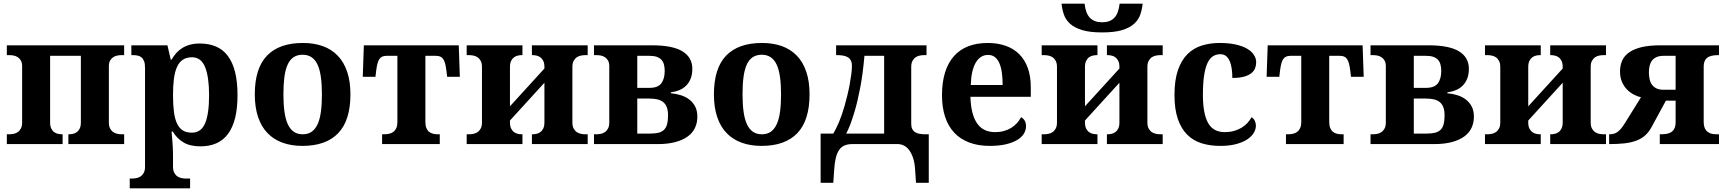

<svg xmlns="http://www.w3.org/2000/svg" viewBox="-20 -782 9366 1042"><path d="M653.8 -53.2V0H351.1V-53.2H353Q363.3 -53.2 374.8 -55.4Q386.2 -57.6 396 -64.5Q405.8 -71.3 412.4 -84Q418.9 -96.7 418.9 -118.2V-479H252V-118.2Q252 -96.7 258.5 -84Q265.1 -71.3 274.9 -64.5Q284.7 -57.6 296.1 -55.4Q307.6 -53.2 317.9 -53.2H319.8V0H17.1V-53.2H28.8Q40 -53.2 52.5 -55.4Q64.9 -57.6 75.4 -64.5Q85.9 -71.3 93 -84Q100.1 -96.7 100.1 -118.2V-421.9Q100.1 -441.9 93 -453.9Q85.9 -465.8 75.2 -472.4Q64.5 -479 52 -481Q39.6 -482.9 28.8 -482.9H17.1V-536.1H653.8V-482.9H642.1Q631.3 -482.9 618.9 -481Q606.4 -479 595.7 -472.4Q585 -465.8 577.9 -453.9Q570.8 -441.9 570.8 -421.9V-118.2Q570.8 -96.7 577.9 -84Q585 -71.3 595.5 -64.5Q606 -57.6 618.7 -55.4Q631.3 -53.2 642.1 -53.2Z M695.8 187Q707 187 719.5 184.8Q731.9 182.6 742.4 175.8Q752.9 168.9 760 156.2Q767.1 143.6 767.1 122.1V-413.1Q767.1 -436 762 -449.7Q756.8 -463.4 747.8 -470.7Q738.8 -478 726.3 -480.5Q713.9 -482.9 699.7 -482.9H692.9V-536.1H888.7L906.7 -458H911.1Q921.9 -477.5 936.3 -493.7Q950.7 -509.8 969.5 -521.5Q988.3 -533.2 1011.7 -539.6Q1035.2 -545.9 1064 -545.9Q1113.8 -545.9 1152.1 -529.5Q1190.4 -513.2 1216.3 -478.8Q1242.2 -444.3 1255.6 -391.6Q1269 -338.9 1269 -266.1Q1269 -193.8 1255.9 -141.4Q1242.7 -88.9 1217 -54.7Q1191.4 -20.5 1154.1 -4.2Q1116.7 12.2 1067.9 12.2Q1010.7 12.2 975.1 -9.5Q939.5 -31.2 918 -67.9H911.1Q913.1 -44.9 915 -22.9Q916.5 -4.4 917.7 16.6Q918.9 37.6 918.9 53.2V122.1Q918.9 143.6 926 156.2Q933.1 168.9 943.6 175.8Q954.1 182.6 966.6 184.8Q979 187 989.7 187H1011.7V240.2H684.1V187ZM1021 -62Q1071.3 -62 1093 -112.5Q1114.7 -163.1 1114.7 -265.1Q1114.7 -364.7 1093 -418Q1071.3 -471.2 1022 -471.2Q992.2 -471.2 972.2 -457.8Q952.1 -444.3 940.4 -418.2Q928.7 -392.1 923.8 -353.8Q918.9 -315.4 918.9 -266.1Q918.9 -214.4 923.8 -176Q928.7 -137.7 940.4 -112.3Q952.1 -86.9 971.7 -74.5Q991.2 -62 1021 -62Z M1881.8 -270Q1881.8 -128.9 1815.7 -59.6Q1749.5 9.8 1621.1 9.8Q1561 9.8 1513.2 -7.6Q1465.3 -24.9 1431.9 -59.6Q1398.4 -94.2 1380.6 -147Q1362.8 -199.7 1362.8 -270Q1362.8 -411.1 1429 -480Q1495.1 -548.8 1624 -548.8Q1684.1 -548.8 1731.7 -531.7Q1779.3 -514.6 1812.7 -480Q1846.2 -445.3 1864 -392.8Q1881.8 -340.3 1881.8 -270ZM1518.1 -270Q1518.1 -216.8 1523.7 -176.3Q1529.3 -135.7 1541.7 -108.4Q1554.2 -81.1 1574.2 -67.1Q1594.2 -53.2 1623 -53.2Q1651.9 -53.2 1671.6 -67.1Q1691.4 -81.1 1703.9 -108.4Q1716.3 -135.7 1721.7 -176.3Q1727.1 -216.8 1727.1 -270Q1727.1 -323.7 1721.4 -364Q1715.8 -404.3 1703.4 -431.2Q1690.9 -458 1670.9 -471.4Q1650.9 -484.9 1622.1 -484.9Q1593.3 -484.9 1573.2 -471.4Q1553.2 -458 1541 -431.2Q1528.8 -404.3 1523.4 -364Q1518.1 -323.7 1518.1 -270Z M2469.7 -536.1 2475.6 -365.2H2406.7L2402.8 -397.9Q2399.9 -421.4 2395.8 -437Q2391.6 -452.6 2385 -461.9Q2378.4 -471.2 2369.1 -475.1Q2359.9 -479 2345.7 -479H2288.6V-120.1Q2288.6 -100.1 2293.9 -87.2Q2299.3 -74.2 2308.6 -66.7Q2317.9 -59.1 2330.1 -56.2Q2342.3 -53.2 2355.5 -53.2H2366.7V0H2053.7V-53.2H2064.9Q2079.6 -53.2 2092.5 -56.2Q2105.5 -59.1 2115.2 -66.7Q2125 -74.2 2130.9 -87.2Q2136.7 -100.1 2136.7 -120.1V-479H2078.6Q2064.9 -479 2055.4 -475.1Q2045.9 -471.2 2039.3 -461.9Q2032.7 -452.6 2028.6 -437Q2024.4 -421.4 2021.5 -397.9L2017.6 -365.2H1948.7L1954.6 -536.1Z M3086.4 -118.2Q3086.4 -96.7 3093.5 -84Q3100.6 -71.3 3111.1 -64.5Q3121.6 -57.6 3134.3 -55.4Q3147 -53.2 3157.7 -53.2H3169.4V0H2866.7V-53.2H2868.7Q2878.9 -53.2 2890.4 -55.4Q2901.9 -57.6 2911.6 -64.5Q2921.4 -71.3 2928 -84Q2934.6 -96.7 2934.6 -118.2V-333L2747.6 -127.9V-118.2Q2747.6 -96.7 2754.2 -84Q2760.7 -71.3 2770.5 -64.5Q2780.3 -57.6 2791.7 -55.4Q2803.2 -53.2 2813.5 -53.2H2815.4V0H2512.7V-53.2H2524.4Q2535.6 -53.2 2548.1 -55.4Q2560.5 -57.6 2571 -64.5Q2581.5 -71.3 2588.6 -84Q2595.7 -96.7 2595.7 -118.2V-418Q2595.7 -439.5 2588.6 -452.1Q2581.5 -464.8 2571 -471.7Q2560.5 -478.5 2548.1 -480.7Q2535.6 -482.9 2524.4 -482.9H2512.7V-536.1H2815.4V-482.9H2813.5Q2803.2 -482.9 2791.7 -480.7Q2780.3 -478.5 2770.5 -471.7Q2760.7 -464.8 2754.2 -452.1Q2747.6 -439.5 2747.6 -418V-205.1L2934.6 -410.2V-418Q2934.6 -439.5 2928 -452.1Q2921.4 -464.8 2911.6 -471.7Q2901.9 -478.5 2890.4 -480.7Q2878.9 -482.9 2868.7 -482.9H2866.7V-536.1H3169.4V-482.9H3157.7Q3147 -482.9 3134.3 -480.7Q3121.6 -478.5 3111.1 -471.7Q3100.6 -464.8 3093.5 -452.1Q3086.4 -439.5 3086.4 -418Z M3203.6 -53.2H3215.3Q3226.6 -53.2 3239 -55.4Q3251.5 -57.6 3262 -64.5Q3272.5 -71.3 3279.5 -84Q3286.6 -96.7 3286.6 -118.2V-421.9Q3286.6 -441.9 3279.5 -453.9Q3272.5 -465.8 3261.7 -472.4Q3251 -479 3238.5 -481Q3226.1 -482.9 3215.3 -482.9H3203.6V-536.1H3518.6Q3630.4 -536.1 3683.8 -503.4Q3737.3 -470.7 3737.3 -408.2Q3737.3 -378.4 3728.5 -356Q3719.7 -333.5 3704.3 -317.9Q3689 -302.2 3667.5 -293.2Q3646 -284.2 3620.6 -280.8V-275.9Q3649.4 -273.4 3675.5 -265.1Q3701.7 -256.8 3721.4 -241.5Q3741.2 -226.1 3752.9 -203.4Q3764.6 -180.7 3764.6 -148.9Q3764.6 -116.2 3752 -88.6Q3739.3 -61 3712.6 -41.5Q3686 -22 3645.3 -11Q3604.5 0 3548.3 0H3203.6ZM3509.8 -57.1Q3535.2 -57.1 3553.2 -61.5Q3571.3 -65.9 3583 -76.9Q3594.7 -87.9 3600.1 -107.2Q3605.5 -126.5 3605.5 -155.8Q3605.5 -182.1 3598.9 -199.7Q3592.3 -217.3 3579.3 -227.8Q3566.4 -238.3 3547.6 -242.7Q3528.8 -247.1 3504.4 -247.1H3438.5V-57.1ZM3587.4 -397Q3587.4 -416.5 3583.3 -431.9Q3579.1 -447.3 3569.3 -457.8Q3559.6 -468.3 3543.9 -473.6Q3528.3 -479 3505.4 -479H3438.5V-305.2H3505.4Q3550.3 -305.2 3568.8 -329.6Q3587.4 -354 3587.4 -397Z M4373.5 -270Q4373.5 -128.9 4307.4 -59.6Q4241.2 9.8 4112.8 9.8Q4052.7 9.8 4004.9 -7.6Q3957 -24.9 3923.6 -59.6Q3890.1 -94.2 3872.3 -147Q3854.5 -199.7 3854.5 -270Q3854.5 -411.1 3920.7 -480Q3986.8 -548.8 4115.7 -548.8Q4175.8 -548.8 4223.4 -531.7Q4271 -514.6 4304.4 -480Q4337.9 -445.3 4355.7 -392.8Q4373.5 -340.3 4373.5 -270ZM4009.8 -270Q4009.8 -216.8 4015.4 -176.3Q4021 -135.7 4033.4 -108.4Q4045.9 -81.1 4065.9 -67.1Q4085.9 -53.2 4114.7 -53.2Q4143.6 -53.2 4163.3 -67.1Q4183.1 -81.1 4195.6 -108.4Q4208 -135.7 4213.4 -176.3Q4218.8 -216.8 4218.8 -270Q4218.8 -323.7 4213.1 -364Q4207.5 -404.3 4195.1 -431.2Q4182.6 -458 4162.6 -471.4Q4142.6 -484.9 4113.8 -484.9Q4085 -484.9 4064.9 -471.4Q4044.9 -458 4032.7 -431.2Q4020.5 -404.3 4015.1 -364Q4009.8 -323.7 4009.8 -270Z M5008.3 -536.1V-482.9H4996.6Q4985.8 -482.9 4973.1 -480.7Q4960.4 -478.5 4950 -471.7Q4939.5 -464.8 4932.4 -452.1Q4925.3 -439.5 4925.3 -418V-109.9Q4925.3 -92.3 4931.2 -81.3Q4937 -70.3 4947 -64.2Q4957 -58.1 4970.2 -55.9Q4983.4 -53.7 4997.6 -53.2H5020.5V210H4951.2L4946.3 137.2Q4943.8 99.6 4934.8 73.5Q4925.8 47.4 4912.8 31Q4899.9 14.6 4884.3 7.3Q4868.7 0 4852.5 0H4604.5Q4581.1 0 4563.7 7.3Q4546.4 14.6 4534.7 31Q4522.9 47.4 4516.4 73.5Q4509.8 99.6 4507.3 137.2L4502.4 210H4433.6V-57.1H4502.4Q4516.6 -80.6 4532.5 -117.4Q4548.3 -154.3 4563.5 -207Q4571.3 -234.9 4578.6 -264.6Q4585.9 -294.4 4591.3 -323.5Q4596.7 -352.5 4600.1 -378.7Q4603.5 -404.8 4603.5 -424.8Q4603.5 -443.4 4596.9 -454.8Q4590.3 -466.3 4579.1 -472.4Q4567.9 -478.5 4553 -480.7Q4538.1 -482.9 4521.5 -482.9H4517.6V-536.1ZM4778.3 -479H4671.4Q4663.1 -382.3 4648.7 -307.1Q4634.3 -231.9 4618.7 -179.2Q4611.8 -156.7 4606 -138.9Q4600.1 -121.1 4594.7 -106.7Q4589.4 -92.3 4583.7 -80.3Q4578.1 -68.4 4572.3 -57.1H4778.3Z M5342.3 -483.9Q5300.3 -483.9 5275.6 -442.4Q5251 -400.9 5248.5 -320.8H5421.4Q5421.4 -358.9 5417 -389.2Q5412.6 -419.4 5403.1 -440.4Q5393.6 -461.4 5378.7 -472.7Q5363.8 -483.9 5342.3 -483.9ZM5351.6 9.8Q5288.1 9.8 5239.5 -8.8Q5190.9 -27.3 5158.2 -62.5Q5125.5 -97.7 5108.9 -148.7Q5092.3 -199.7 5092.3 -265.1Q5092.3 -335.4 5108.9 -388.7Q5125.5 -441.9 5157.2 -477.5Q5189 -513.2 5235.1 -531Q5281.2 -548.8 5340.3 -548.8Q5394.5 -548.8 5438 -533.4Q5481.4 -518.1 5511.7 -487.8Q5542 -457.5 5558.1 -412.6Q5574.2 -367.7 5574.2 -308.1V-256.8H5246.6Q5248 -206.5 5257.6 -170.4Q5267.1 -134.3 5283.9 -110.8Q5300.8 -87.4 5325 -76.2Q5349.1 -64.9 5380.4 -64.9Q5406.2 -64.9 5428.2 -71Q5450.2 -77.1 5468 -88.1Q5485.8 -99.1 5499.3 -114Q5512.7 -128.9 5521.5 -146Q5548.3 -131.3 5548.3 -97.2Q5548.3 -75.7 5536.6 -56.4Q5524.9 -37.1 5500.5 -22.5Q5476.1 -7.8 5439.2 1Q5402.3 9.8 5351.6 9.8Z M6207 -118.2Q6207 -96.7 6214.1 -84Q6221.2 -71.3 6231.7 -64.5Q6242.2 -57.6 6254.9 -55.4Q6267.6 -53.2 6278.3 -53.2H6290V0H5987.3V-53.2H5989.3Q5999.5 -53.2 6011 -55.4Q6022.5 -57.6 6032.2 -64.5Q6042 -71.3 6048.6 -84Q6055.2 -96.7 6055.2 -118.2V-333L5868.2 -127.9V-118.2Q5868.2 -96.7 5874.8 -84Q5881.3 -71.3 5891.1 -64.5Q5900.9 -57.6 5912.4 -55.4Q5923.8 -53.2 5934.1 -53.2H5936V0H5633.3V-53.2H5645Q5656.2 -53.2 5668.7 -55.4Q5681.2 -57.6 5691.7 -64.5Q5702.1 -71.3 5709.2 -84Q5716.3 -96.7 5716.3 -118.2V-418Q5716.3 -439.5 5709.2 -452.1Q5702.1 -464.8 5691.7 -471.7Q5681.2 -478.5 5668.7 -480.7Q5656.2 -482.9 5645 -482.9H5633.3V-536.1H5936V-482.9H5934.1Q5923.8 -482.9 5912.4 -480.7Q5900.9 -478.5 5891.1 -471.7Q5881.3 -464.8 5874.8 -452.1Q5868.2 -439.5 5868.2 -418V-205.1L6055.2 -410.2V-418Q6055.2 -439.5 6048.6 -452.1Q6042 -464.8 6032.2 -471.7Q6022.5 -478.5 6011 -480.7Q5999.5 -482.9 5989.3 -482.9H5987.3V-536.1H6290V-482.9H6278.3Q6267.6 -482.9 6254.9 -480.7Q6242.2 -478.5 6231.7 -471.7Q6221.2 -464.8 6214.1 -452.1Q6207 -439.5 6207 -418ZM5961.4 -661.1Q6004.4 -661.1 6027.6 -685.5Q6050.8 -710 6056.2 -762.2H6181.2Q6178.2 -731.9 6168.7 -703.6Q6159.2 -675.3 6135.7 -653.6Q6112.3 -631.8 6070.6 -618.9Q6028.8 -606 5961.4 -606Q5894 -606 5852.3 -618.9Q5810.5 -631.8 5786.9 -653.6Q5763.2 -675.3 5753.7 -703.6Q5744.1 -731.9 5741.2 -762.2H5866.2Q5871.6 -710 5895 -685.5Q5918.5 -661.1 5961.4 -661.1Z M6602.1 9.8Q6546.9 9.8 6501.2 -4.4Q6455.6 -18.6 6422.9 -51.3Q6390.1 -84 6372.1 -136.7Q6354 -189.5 6354 -266.1Q6354 -347.2 6372.8 -401.4Q6391.6 -455.6 6424.6 -488.3Q6457.5 -521 6502.4 -534.9Q6547.4 -548.8 6599.1 -548.8Q6647.5 -548.8 6684.6 -540.8Q6721.7 -532.7 6746.6 -518.6Q6771.5 -504.4 6784.4 -485.1Q6797.4 -465.8 6797.4 -443.8Q6797.4 -427.7 6791.7 -412.4Q6786.1 -397 6771.7 -385.3Q6757.3 -373.5 6732.2 -366.2Q6707 -358.9 6668 -358.9Q6668 -384.8 6664.8 -408.2Q6661.6 -431.6 6654.3 -449.2Q6647 -466.8 6634.5 -477.3Q6622.1 -487.8 6603 -487.8Q6581.1 -487.8 6563.7 -477.3Q6546.4 -466.8 6533.9 -441.4Q6521.5 -416 6514.9 -373.5Q6508.3 -331.1 6508.3 -267.1Q6508.3 -165.5 6536.1 -115.2Q6564 -64.9 6627 -64.9Q6652.8 -64.9 6675.5 -71Q6698.2 -77.1 6716.8 -88.1Q6735.4 -99.1 6749.3 -114Q6763.2 -128.9 6772 -146Q6784.2 -138.7 6790 -126.2Q6795.9 -113.8 6795.9 -100.1Q6795.9 -81.1 6784.7 -61.5Q6773.4 -42 6749.8 -26.1Q6726.1 -10.3 6689.5 -0.2Q6652.8 9.8 6602.1 9.8Z M7375 -536.1 7380.9 -365.2H7312L7308.1 -397.9Q7305.2 -421.4 7301 -437Q7296.9 -452.6 7290.3 -461.9Q7283.7 -471.2 7274.4 -475.1Q7265.1 -479 7251 -479H7193.8V-120.1Q7193.8 -100.1 7199.2 -87.2Q7204.6 -74.2 7213.9 -66.7Q7223.1 -59.1 7235.4 -56.2Q7247.6 -53.2 7260.7 -53.2H7272V0H6959V-53.2H6970.2Q6984.9 -53.2 6997.8 -56.2Q7010.7 -59.1 7020.5 -66.7Q7030.3 -74.2 7036.1 -87.2Q7042 -100.1 7042 -120.1V-479H6983.9Q6970.2 -479 6960.7 -475.1Q6951.2 -471.2 6944.6 -461.9Q6938 -452.6 6933.8 -437Q6929.7 -421.4 6926.8 -397.9L6922.9 -365.2H6854L6859.9 -536.1Z M7418 -53.2H7429.7Q7440.9 -53.2 7453.4 -55.4Q7465.8 -57.6 7476.3 -64.5Q7486.8 -71.3 7493.9 -84Q7501 -96.7 7501 -118.2V-421.9Q7501 -441.9 7493.9 -453.9Q7486.8 -465.8 7476.1 -472.4Q7465.3 -479 7452.9 -481Q7440.4 -482.9 7429.7 -482.9H7418V-536.1H7732.9Q7844.7 -536.1 7898.2 -503.4Q7951.7 -470.7 7951.7 -408.2Q7951.7 -378.4 7942.9 -356Q7934.1 -333.5 7918.7 -317.9Q7903.3 -302.2 7881.8 -293.2Q7860.4 -284.2 7835 -280.8V-275.9Q7863.8 -273.4 7889.9 -265.1Q7916 -256.8 7935.8 -241.5Q7955.6 -226.1 7967.3 -203.4Q7979 -180.7 7979 -148.9Q7979 -116.2 7966.3 -88.6Q7953.6 -61 7927 -41.5Q7900.4 -22 7859.6 -11Q7818.8 0 7762.7 0H7418ZM7724.1 -57.1Q7749.5 -57.1 7767.6 -61.5Q7785.6 -65.9 7797.4 -76.9Q7809.1 -87.9 7814.5 -107.2Q7819.8 -126.5 7819.8 -155.8Q7819.8 -182.1 7813.2 -199.7Q7806.6 -217.3 7793.7 -227.8Q7780.8 -238.3 7762 -242.7Q7743.2 -247.1 7718.8 -247.1H7652.8V-57.1ZM7801.8 -397Q7801.8 -416.5 7797.6 -431.9Q7793.5 -447.3 7783.7 -457.8Q7773.9 -468.3 7758.3 -473.6Q7742.7 -479 7719.7 -479H7652.8V-305.2H7719.7Q7764.6 -305.2 7783.2 -329.6Q7801.8 -354 7801.8 -397Z M8612.8 -118.2Q8612.8 -96.7 8619.9 -84Q8627 -71.3 8637.5 -64.5Q8647.9 -57.6 8660.6 -55.4Q8673.3 -53.2 8684.1 -53.2H8695.8V0H8393.1V-53.2H8395Q8405.3 -53.2 8416.7 -55.4Q8428.2 -57.6 8438 -64.5Q8447.8 -71.3 8454.3 -84Q8460.9 -96.7 8460.9 -118.2V-333L8273.9 -127.9V-118.2Q8273.9 -96.7 8280.5 -84Q8287.1 -71.3 8296.9 -64.5Q8306.6 -57.6 8318.1 -55.4Q8329.6 -53.2 8339.8 -53.2H8341.8V0H8039.1V-53.2H8050.8Q8062 -53.2 8074.5 -55.4Q8086.9 -57.6 8097.4 -64.5Q8107.9 -71.3 8115 -84Q8122.1 -96.7 8122.1 -118.2V-418Q8122.1 -439.5 8115 -452.1Q8107.9 -464.8 8097.4 -471.7Q8086.9 -478.5 8074.5 -480.7Q8062 -482.9 8050.8 -482.9H8039.1V-536.1H8341.8V-482.9H8339.8Q8329.6 -482.9 8318.1 -480.7Q8306.6 -478.5 8296.9 -471.7Q8287.1 -464.8 8280.5 -452.1Q8273.9 -439.5 8273.9 -418V-205.1L8460.9 -410.2V-418Q8460.9 -439.5 8454.3 -452.1Q8447.8 -464.8 8438 -471.7Q8428.2 -478.5 8416.7 -480.7Q8405.3 -482.9 8395 -482.9H8393.1V-536.1H8695.8V-482.9H8684.1Q8673.3 -482.9 8660.6 -480.7Q8647.9 -478.5 8637.5 -471.7Q8627 -464.8 8619.9 -452.1Q8612.8 -439.5 8612.8 -418Z M9007.8 -479Q8985.8 -479 8970.7 -472.4Q8955.6 -465.8 8946.3 -454.1Q8937 -442.4 8932.9 -426Q8928.7 -409.7 8928.7 -390.1Q8928.7 -368.7 8932.9 -351.1Q8937 -333.5 8946.5 -321Q8956.1 -308.6 8970.9 -301.8Q8985.8 -294.9 9007.8 -294.9H9073.7V-479ZM8942.9 -91.8Q8927.7 -64 8907.2 -46.1Q8886.7 -28.3 8858.6 -18.1Q8830.6 -7.8 8794.7 -3.9Q8758.8 0 8712.9 0V-53.2H8715.8Q8729.5 -53.2 8740.2 -56.6Q8751 -60.1 8760.5 -67.4Q8770 -74.7 8779.1 -85.9Q8788.1 -97.2 8797.9 -112.8L8885.7 -253.9Q8865.7 -258.8 8845.5 -269.5Q8825.2 -280.3 8808.8 -297.4Q8792.5 -314.5 8782.2 -338.6Q8772 -362.8 8772 -394Q8772 -427.2 8783.9 -453.6Q8795.9 -480 8822.3 -498.3Q8848.6 -516.6 8890.1 -526.4Q8931.6 -536.1 8990.7 -536.1H9309.1V-482.9H9305.7Q9262.2 -482.9 9244.1 -467.8Q9226.1 -452.6 9226.1 -421.9V-120.1Q9226.1 -106.4 9229.2 -94.5Q9232.4 -82.5 9240.2 -73.2Q9248 -64 9261.7 -58.6Q9275.4 -53.2 9295.9 -53.2H9309.1V0H8987.8V-53.2H8991.7Q9008.3 -53.2 9023.2 -55.4Q9038.1 -57.6 9049.3 -64.5Q9060.5 -71.3 9067.1 -84.7Q9073.7 -98.1 9073.7 -120.1V-235.8H9021Z"/></svg>

Font: Droids
Style: b
Weight: 700
Foundry: Ascender Corporation
Version: Version 1.00 build 113